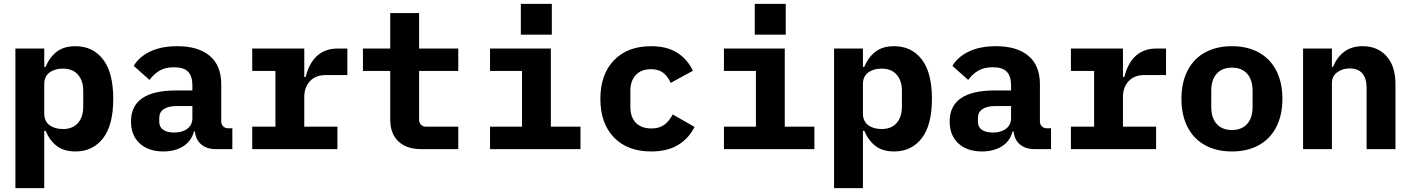

<svg xmlns="http://www.w3.org/2000/svg" viewBox="-20 -765 7240 985"><path d="M59 -516H207V-422H214Q235 -472 271.5 -500Q308 -528 367 -528Q456 -528 508.5 -460.5Q561 -393 561 -258Q561 -123 508.5 -55.5Q456 12 367 12Q308 12 271.5 -16Q235 -44 214 -94H207V200H59ZM407 -218V-298Q407 -352 379.5 -382.5Q352 -413 303 -413Q261 -413 234 -393Q207 -373 207 -334V-182Q207 -143 234 -123Q261 -103 303 -103Q352 -103 379.5 -133.5Q407 -164 407 -218Z M1087 0Q1041 0 1012.5 -24Q984 -48 980 -91H975Q962 -41 920 -14.5Q878 12 818 12Q742 12 697 -29Q652 -70 652 -142Q652 -301 884 -301H967V-327Q967 -374 945 -397Q923 -420 873 -420Q829 -420 799.5 -403Q770 -386 747 -355L666 -427Q693 -473 750 -500.5Q807 -528 890 -528Q997 -528 1056 -478.5Q1115 -429 1115 -333V-141Q1115 -127 1125 -117Q1135 -107 1149 -107H1172V0ZM967 -159V-221H888Q844 -221 820.5 -205.5Q797 -190 797 -160V-140Q797 -113 817.5 -99Q838 -85 874 -85Q915 -85 941 -104.5Q967 -124 967 -159Z M1274 -115H1393V-401H1274V-516H1541V-370H1548Q1585 -516 1713 -516H1762V-380H1652Q1599 -380 1570 -348.5Q1541 -317 1541 -268V-115H1711V0H1274Z M2130 -149Q2130 -140 2134.5 -132Q2139 -124 2147 -119.5Q2155 -115 2164 -115H2331V0H2140Q2088 0 2052.5 -19Q2017 -38 1999.5 -71.5Q1982 -105 1982 -149V-401H1842V-516H1982V-698H2130V-516H2331V-401H2130Z M2494 -115H2658V-401H2494V-516H2806V-115H2958V0H2494ZM2811 -745V-587H2652V-745Z M3060 -258Q3060 -383 3129.5 -455.5Q3199 -528 3320 -528Q3401 -528 3453.5 -495Q3506 -462 3535 -402L3421 -340Q3406 -373 3382.5 -391.5Q3359 -410 3320 -410Q3270 -410 3242 -380.5Q3214 -351 3214 -300V-216Q3214 -164 3242 -135Q3270 -106 3322 -106Q3362 -106 3387.5 -124.5Q3413 -143 3431 -178L3543 -114Q3514 -55 3459 -21.5Q3404 12 3321 12Q3199 12 3129.5 -60Q3060 -132 3060 -258Z M3694 -115H3858V-401H3694V-516H4006V-115H4158V0H3694ZM4011 -745V-587H3852V-745Z M4259 -516H4407V-422H4414Q4435 -472 4471.5 -500Q4508 -528 4567 -528Q4656 -528 4708.5 -460.5Q4761 -393 4761 -258Q4761 -123 4708.5 -55.5Q4656 12 4567 12Q4508 12 4471.5 -16Q4435 -44 4414 -94H4407V200H4259ZM4607 -218V-298Q4607 -352 4579.5 -382.5Q4552 -413 4503 -413Q4461 -413 4434 -393Q4407 -373 4407 -334V-182Q4407 -143 4434 -123Q4461 -103 4503 -103Q4552 -103 4579.5 -133.5Q4607 -164 4607 -218Z M5287 0Q5241 0 5212.5 -24Q5184 -48 5180 -91H5175Q5162 -41 5120 -14.5Q5078 12 5018 12Q4942 12 4897 -29Q4852 -70 4852 -142Q4852 -301 5084 -301H5167V-327Q5167 -374 5145 -397Q5123 -420 5073 -420Q5029 -420 4999.5 -403Q4970 -386 4947 -355L4866 -427Q4893 -473 4950 -500.5Q5007 -528 5090 -528Q5197 -528 5256 -478.5Q5315 -429 5315 -333V-141Q5315 -127 5325 -117Q5335 -107 5349 -107H5372V0ZM5167 -159V-221H5088Q5044 -221 5020.5 -205.5Q4997 -190 4997 -160V-140Q4997 -113 5017.5 -99Q5038 -85 5074 -85Q5115 -85 5141 -104.5Q5167 -124 5167 -159Z M5474 -115H5593V-401H5474V-516H5741V-370H5748Q5785 -516 5913 -516H5962V-380H5852Q5799 -380 5770 -348.5Q5741 -317 5741 -268V-115H5911V0H5474Z M6041 -258Q6041 -341 6072 -402Q6103 -463 6161.5 -495.5Q6220 -528 6300 -528Q6380 -528 6438.5 -495.5Q6497 -463 6528 -402Q6559 -341 6559 -258Q6559 -175 6528 -114Q6497 -53 6438.5 -20.5Q6380 12 6300 12Q6220 12 6161.5 -20.5Q6103 -53 6072 -114Q6041 -175 6041 -258ZM6406 -217V-299Q6406 -356 6378 -387Q6350 -418 6300 -418Q6250 -418 6222 -387Q6194 -356 6194 -299V-217Q6194 -160 6222 -129Q6250 -98 6300 -98Q6350 -98 6378 -129Q6406 -160 6406 -217Z M6665 0V-516H6813V-422H6819Q6838 -470 6875.5 -499Q6913 -528 6971 -528Q7047 -528 7093 -477Q7139 -426 7139 -334V0H6991V-314Q6991 -363 6969 -388.5Q6947 -414 6904 -414Q6867 -414 6840 -394Q6813 -374 6813 -339V0Z"/></svg>

Font: iA Writer Mono V
Style: Regular
Weight: 400
Designer: Mike Abbink, Paul van der Laan, Pieter van Rosmalen
Foundry: Bold Monday
Version: Version 2.000